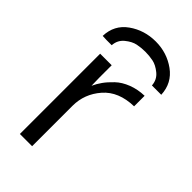

<svg xmlns="http://www.w3.org/2000/svg" viewBox="-211 -736 800 800"><g transform="rotate(45 189.0 -336.5)"><path d="M32 -533Q34 -599 86 -636Q138 -673 205 -673Q271 -673 323 -635.5Q375 -598 378 -532H323Q321 -564 297 -583.5Q273 -603 250.5 -607.5Q228 -612 204 -612Q181 -612 158.5 -607.5Q136 -603 112 -583.5Q88 -564 86 -532H55ZM77 0V-473H145V-400Q145 -392 145.5 -376.5Q146 -361 146 -353Q155 -373 168.5 -392Q182 -411 204 -432Q226 -453 259.5 -466Q293 -479 332 -480V-418Q243 -416 196 -362Q149 -308 149 -238V0Z"/></g></svg>

Font: Coval
Style: ExtraLight
Weight: 250
Foundry: Context Ltd
Version: Version 001.000